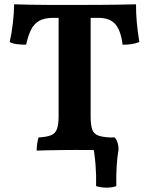

<svg xmlns="http://www.w3.org/2000/svg" viewBox="-20 -699 695 895"><path d="M227.8 -615.8Q186 -615.8 161.5 -601.1Q137 -586.4 123.9 -558.9Q110.8 -531.3 101.7 -490.7Q81.8 -490.7 61.1 -492.9Q40.3 -495.2 25 -502.8Q34.6 -544.3 40.1 -592.6Q45.7 -640.8 45.7 -679Q81 -678 121.8 -677Q162.5 -676 213.4 -676Q264.3 -676 331 -676Q393 -676 444.1 -676.3Q495.2 -676.5 537.5 -677.3Q579.8 -678 614.1 -679Q613.6 -639.9 617.7 -594.8Q621.8 -549.8 629.5 -503.3Q614.3 -496.8 594.5 -493.5Q574.7 -490.2 551.3 -490.7Q544 -554.4 518.6 -585.1Q493.1 -615.8 438.3 -615.8ZM253.2 -644.8H402.5V-158.3Q402.5 -118.5 409.3 -97.4Q416.1 -76.3 435.2 -68.3Q454.3 -60.3 491 -58.3Q495 -47.7 496.8 -30.9Q498.6 -14.1 498.6 3Q468.7 1 425.8 0.5Q382.9 0 334.2 0Q302.2 0 267.2 0.5Q232.2 1 201.9 1.5Q171.5 2 150.9 3Q150.9 -13.1 153.5 -30.1Q156.1 -47.1 159.6 -58.3Q196.8 -60.3 217.2 -68.3Q237.6 -76.3 245.4 -97.4Q253.2 -118.5 253.2 -158.3ZM427.9 168.5Q429.4 121.8 425.4 69.8Q421.4 17.7 411.8 -30.7L444.1 -58.3H515.5Q532.6 -35.9 532.6 -1.9Q526.6 31.3 523.9 75Q521.1 118.8 522.2 168.5Q502.9 175.7 476.8 175.7Q450.7 175.7 427.9 168.5Z"/></svg>

Font: Vollkorn
Style: Regular
Weight: 400
Designer: Friedrich Althausen
Foundry: Friedrich Althausen
Version: Version 5.001